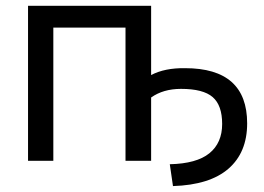

<svg xmlns="http://www.w3.org/2000/svg" viewBox="-20 -544 895 652"><path d="M493.2 -524.4V-289.1Q539.1 -313.5 608.4 -312.5Q819.3 -312.5 819.3 -125Q819.3 -26.4 755.9 28.8Q692.4 84 567.4 87.9L556.6 13.7Q647.5 11.7 690.9 -23.4Q734.4 -58.6 734.4 -123Q734.4 -186.5 702.1 -214.4Q669.9 -242.2 594.7 -242.2Q534.2 -242.2 493.2 -212.9V2H406.2V-450.2H161.1V2H75.2V-524.4Z"/></svg>

Font: irohakakuC Regular
Style: Regular
Weight: 400
Designer: [Source Han Sans]
Ryoko NISHIZUKA Ë•øÂ°öÊ∂ºÂ≠ê (kana & ideographs); Paul D. Hunt (Latin, Greek & Cyrillic); Wenlong ZHAN
Version: Version 1.001.20160904